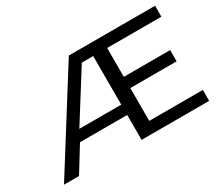

<svg xmlns="http://www.w3.org/2000/svg" viewBox="-116 -860 1233 1095"><g transform="rotate(-30 500.0 -312.0)"><path d="M30 0H129L230 -164H541V0H986V-72H633V-288H938V-362H633V-552H990V-624H422ZM265 -232 466 -552H541V-232Z"/></g></svg>

Font: Inconsolata UltraExpanded
Style: Regular
Weight: 400
Width: 9
Monospace: yes
Designer: Raph Levien, Cyreal, Brenton Simpson
Foundry: Raph Levien, Cyreal, Google
Version: Version 3.100